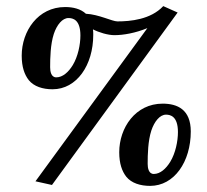

<svg xmlns="http://www.w3.org/2000/svg" viewBox="-20 -589 677 628"><path d="M51 -407C51 -370 60 -345 74 -327C91 -306 120 -297 152 -297C231 -297 285 -376 285 -475C285 -481 285 -487 284 -493C303 -483 333 -474 354 -474C384 -474 423 -481 462 -497L96 4L150 16L561 -548L514 -569C473 -525 406 -519 364 -519C347 -519 303 -542 261 -544C244 -560 219 -566 193 -566C104 -566 51 -487 51 -407ZM370 -91C370 -54 379 -29 393 -11C410 10 439 19 471 19C550 19 604 -60 604 -159C604 -231 560 -250 512 -250C423 -250 370 -171 370 -91ZM144 -369C144 -400 145 -444 156 -478C166 -508 184 -530 204 -530C218 -530 243 -525 243 -473C243 -443 235 -404 218 -376C204 -353 185 -336 164 -336C147 -336 144 -356 144 -369ZM463 -53C463 -84 464 -128 475 -162C485 -192 503 -214 523 -214C537 -214 562 -209 562 -157C562 -127 554 -88 537 -60C523 -37 504 -20 483 -20C466 -20 463 -40 463 -53Z"/></svg>

Font: Libertinus Serif
Style: Bold
Weight: 700
Designer: Philipp H. Poll, Khaled Hosny
Foundry: Caleb Maclennan
Version: Version 7.050;RELEASE